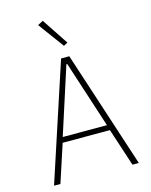

<svg xmlns="http://www.w3.org/2000/svg" viewBox="-135 -1021 871 1107"><g transform="rotate(-15 300.0 -467.5)"><path d="M515 0 441 -226H159L85 0H47L276 -698H325L553 0ZM302 -658H297L168 -258H432ZM198 -918 230 -935 335 -777 311 -764Z"/></g></svg>

Font: IBM Plex Mono ExtLt
Style: Regular
Weight: 200
Monospace: yes
Designer: Mike Abbink, Paul van der Laan, Pieter van Rosmalen
Foundry: Bold Monday
Version: Version 2.3